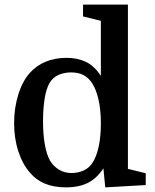

<svg xmlns="http://www.w3.org/2000/svg" viewBox="-20 -800 671 830"><path d="M41 -268Q41 -333 59 -391Q77 -449 109 -485Q138 -517 178 -533.5Q218 -550 268 -550Q314 -550 350.5 -533Q387 -516 416 -472V-710L339 -729V-780H533V-70L610 -51V0L435 10L427 -72Q396 -26 357 -8Q318 10 267 10Q213 10 174.5 -6Q136 -22 110 -53Q78 -89 59.5 -145Q41 -201 41 -268ZM416 -266Q416 -325 406 -368.5Q396 -412 381 -436Q366 -461 343.5 -474Q321 -487 287 -487Q259 -487 234 -476.5Q209 -466 194 -441Q180 -417 173 -373.5Q166 -330 166 -276Q166 -218 174 -174.5Q182 -131 196 -106Q211 -81 235 -66.5Q259 -52 290 -52Q317 -52 341.5 -63Q366 -74 381 -98Q398 -125 407 -168Q416 -211 416 -266Z"/></svg>

Font: Domine SemiBold
Style: Regular
Weight: 600
Designer: Pablo Impallari, Rodrigo Fuenzalida, Brenda Gallo
Foundry: Pablo Impallari, Rodrigo Fuenzalida, Brenda Gallo
Version: Version 2.000